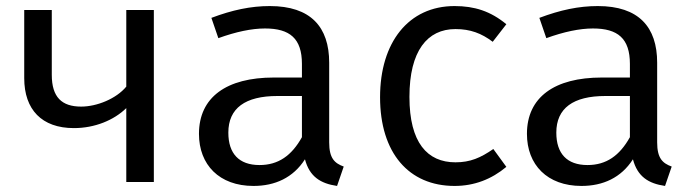

<svg xmlns="http://www.w3.org/2000/svg" viewBox="-20 -601 2294 634"><path d="M397 -568V-315C364 -275 300 -249 248 -249C184 -249 151 -280 151 -354V-568H60V-343C60 -239 118 -178 224 -178C293 -178 356 -204 397 -244V0H488V-568Z M1067 -131V-394C1067 -512 1006 -581 871 -581C808 -581 747 -568 678 -542L701 -475C759 -496 811 -507 855 -507C937 -507 977 -474 977 -390V-345H884C728 -345 637 -280 637 -159C637 -57 704 13 817 13C888 13 948 -14 987 -75C1002 -18 1038 5 1093 13L1115 -51C1085 -62 1067 -78 1067 -131ZM837 -56C769 -56 734 -94 734 -163C734 -244 790 -284 896 -284H977V-148C943 -87 899 -56 837 -56Z M1481 -581C1329 -581 1235 -461 1235 -280C1235 -96 1330 13 1481 13C1546 13 1603 -9 1652 -50L1609 -109C1567 -80 1533 -65 1484 -65C1391 -65 1332 -130 1332 -281C1332 -433 1391 -505 1484 -505C1533 -505 1570 -491 1607 -463L1652 -521C1600 -564 1547 -581 1481 -581Z M2150 -131V-394C2150 -512 2089 -581 1954 -581C1891 -581 1830 -568 1761 -542L1784 -475C1842 -496 1894 -507 1938 -507C2020 -507 2060 -474 2060 -390V-345H1967C1811 -345 1720 -280 1720 -159C1720 -57 1787 13 1900 13C1971 13 2031 -14 2070 -75C2085 -18 2121 5 2176 13L2198 -51C2168 -62 2150 -78 2150 -131ZM1920 -56C1852 -56 1817 -94 1817 -163C1817 -244 1873 -284 1979 -284H2060V-148C2026 -87 1982 -56 1920 -56Z"/></svg>

Font: Glow Sans SC Normal Book
Style: Regular
Weight: 500
Designer: Ryoko NISHIZUKA (kana, bopomofo & ideographs); Paul D. Hunt (Latin, Greek & Cyrillic); Sandoll Communications, Soo-young
Version: Version 0.93